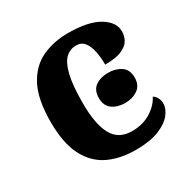

<svg xmlns="http://www.w3.org/2000/svg" viewBox="-133 -667 777 794"><g transform="rotate(-30 255.5 -269.5)"><path d="M295 10Q221 10 165.5 -16.5Q110 -43 78.5 -103.5Q47 -164 47 -266Q47 -374 79.5 -435.5Q112 -497 167.5 -523Q223 -549 292 -549Q389 -549 439.5 -518.5Q490 -488 490 -444Q490 -422 479.5 -403Q469 -384 441 -371.5Q413 -359 361 -359Q361 -393 355 -422.5Q349 -452 335 -470Q321 -488 296 -488Q267 -488 246 -468.5Q225 -449 213 -401Q201 -353 201 -267Q201 -166 229 -115.5Q257 -65 320 -65Q372 -65 410 -88.5Q448 -112 465 -146Q477 -139 483 -126Q489 -113 489 -100Q489 -75 468.5 -49.5Q448 -24 405.5 -7Q363 10 295 10ZM354 -180Q318 -180 293.5 -197.5Q269 -215 269 -252Q269 -290 293.5 -307Q318 -324 354 -324Q389 -324 414.5 -307Q440 -290 440 -252Q440 -215 414.5 -197.5Q389 -180 354 -180Z"/></g></svg>

Font: Noto Serif
Style: Bold
Weight: 700
Designer: Monotype Design Team
Foundry: Monotype Imaging Inc.
Version: Version 2.014